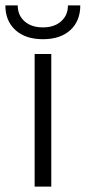

<svg xmlns="http://www.w3.org/2000/svg" viewBox="-57 -695 319 715"><path d="M134 0H72V-494H134ZM196 -675H242Q242 -617 205 -583Q168 -549 103 -549Q38 -549 0.5 -583Q-37 -617 -37 -675H9Q9 -638 34.5 -615.5Q60 -593 103 -593Q145 -593 170.5 -615.5Q196 -638 196 -675Z"/></svg>

Font: Blinker Light
Style: Regular
Weight: 300
Designer: Juergen Huber
Foundry: supertype
Version: Version 1.017;hotconv 1.0.117;makeotfexe 2.5.65602